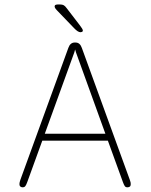

<svg xmlns="http://www.w3.org/2000/svg" viewBox="-20 -810 659 840"><path d="M78.5 9.5Q73.5 9.5 69.2 6.2Q65 3 65 -4.5Q65 -8 66 -12.5Q67 -17 69 -23L279 -600.5Q283 -612 290 -618Q297 -624 307 -624H309.5Q320.5 -624 327.2 -618Q334 -612 338 -600.5L548 -23Q550.5 -17 551.2 -12.5Q552 -8 552 -4.5Q552 3.5 547.8 6.5Q543.5 9.5 537.5 9.5Q529.5 9.5 525.8 4Q522 -1.5 517.5 -14L452 -194.5H165L99.5 -14Q95 -1.5 91 4Q87 9.5 78.5 9.5ZM176 -225H441L312.5 -580.5Q311.5 -584 310.5 -587.5Q309.5 -591 308.5 -593.5Q308 -591 307 -587.5Q306 -584 305 -580.5ZM332.5 -669Q326.5 -669 319.5 -673.5Q312.5 -678 304.5 -686.5L228 -766Q219 -775.5 219 -782Q219 -787 223.5 -788.8Q228 -790.5 234 -790.5H242Q253 -790.5 259 -787Q265 -783.5 271.5 -774.5L328 -701Q342.5 -682.5 342.5 -676.5Q342.5 -672 338.8 -670.5Q335 -669 332.5 -669Z"/></svg>

Font: Sono ExtraLight
Style: Regular
Weight: 200
Designer: Tyler Finck
Foundry: Tyler Finck
Version: Version 2.112